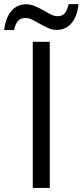

<svg xmlns="http://www.w3.org/2000/svg" viewBox="-62 -918 403 938"><path d="M98.1 0V-713.9H181.2V0ZM214.4 -772Q193.4 -772 173.3 -781Q153.3 -790 134 -801Q114.7 -812 96.9 -821Q79.1 -830.1 62.5 -830.1Q38.1 -830.1 25.6 -815.4Q13.2 -800.8 6.3 -771H-41.5Q-35.2 -830.1 -7.1 -863.5Q21 -897 65.4 -897Q87.9 -897 108.9 -887.9Q129.9 -878.9 148.9 -867.9Q168 -856.9 185.5 -847.9Q203.1 -838.9 218.8 -838.9Q242.7 -838.9 254.4 -853.3Q266.1 -867.7 273.4 -897.9H321.8Q315.4 -838.9 287.8 -805.4Q260.3 -772 214.4 -772Z"/></svg>

Font: HunimalSansv1.5
Style: Regular
Weight: 400
Foundry: Ascender Corporation
Version: Version 1.10